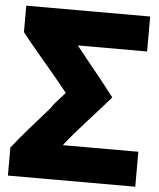

<svg xmlns="http://www.w3.org/2000/svg" viewBox="-53 -760 686 826"><g transform="rotate(5 290.5 -346.5)"><path d="M430 -353C376 -289 278 -187 236 -130H562V21H12V-100C54 -154 113 -220 167 -281C172 -287 177 -295 182 -302L229 -355C161 -441 74 -538 27 -600V-714H562V-563H263C307 -506 378 -422 430 -353Z"/></g></svg>

Font: Repo ExtraBold
Style: Bold
Weight: 700
Designer: Stefan Peev
Foundry: Context Ltd
Version: Version 1.502